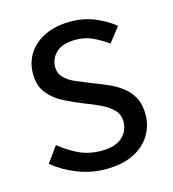

<svg xmlns="http://www.w3.org/2000/svg" viewBox="-90 -632 649 721"><g transform="rotate(-15 234.0 -272.0)"><path d="M234 13Q177 13 123.5 -8.5Q70 -30 32 -62L76 -123Q112 -94 150 -76Q188 -58 237 -58Q291 -58 317.5 -82.5Q344 -107 344 -143Q344 -171 325.5 -189.5Q307 -208 278.5 -221.5Q250 -235 220 -246Q182 -261 145.5 -279.5Q109 -298 85.5 -327.5Q62 -357 62 -403Q62 -447 84 -481.5Q106 -516 148 -536.5Q190 -557 249 -557Q299 -557 342.5 -539Q386 -521 417 -495L373 -438Q345 -458 315.5 -472Q286 -486 250 -486Q198 -486 173.5 -462.5Q149 -439 149 -407Q149 -382 165.5 -365Q182 -348 209 -336.5Q236 -325 266 -313Q296 -302 325.5 -289Q355 -276 378.5 -258Q402 -240 416.5 -213.5Q431 -187 431 -148Q431 -104 408.5 -67Q386 -30 342.5 -8.5Q299 13 234 13Z"/></g></svg>

Font: Noto Sans KR Thin
Style: Regular
Weight: 400
Version: Version 2.004-H2;hotconv 1.0.118;makeotfexe 2.5.65603